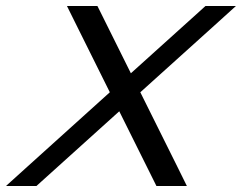

<svg xmlns="http://www.w3.org/2000/svg" viewBox="-49 -603 810 643"><path d="M420.9 -294 544.8 -45 576.9 20H474.9L467.5 5L350.4 -230.3L89.5 5L72.9 20H-29.1L42.8 -45L318.8 -294L207.4 -518L175.2 -583H277.2L284.7 -568L389.3 -357.6L622.7 -568L639.2 -583H741.2L669.4 -518Z"/></svg>

Font: Nordica Plus
Style: NordicaClassicLightObl
Weight: 300
Version: Version 1.01